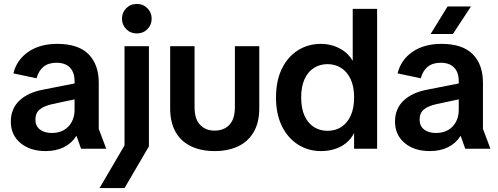

<svg xmlns="http://www.w3.org/2000/svg" viewBox="-20 -756 2534 976"><path d="M212 12Q133 12 84 -29Q35 -70 35 -138Q35 -204 79.5 -245.5Q124 -287 203 -301L406 -341V-261L247 -227Q205 -218 182.5 -200Q160 -182 160 -148Q160 -116 182.5 -98Q205 -80 243 -80Q278 -80 304 -94.5Q330 -109 344.5 -136Q359 -163 359 -197V-344Q359 -388 335.5 -412.5Q312 -437 267 -437Q226 -437 201 -416.5Q176 -396 166 -358L48 -383Q65 -452 124 -492.5Q183 -533 271 -533Q378 -533 430 -480.5Q482 -428 482 -336V-101L520 0H392L369 -65H368Q345 -28 305 -8Q265 12 212 12Z M486 200 643 -68 613 43V-521H737V-12L613 200ZM676 -586Q643 -586 621.5 -608Q600 -630 600 -661Q600 -692 621.5 -714Q643 -736 676 -736Q708 -736 729.5 -714Q751 -692 751 -661Q751 -630 729.5 -608Q708 -586 676 -586Z M1071 12Q1003 12 952 -12Q901 -36 873 -84.5Q845 -133 845 -206V-521H969V-211Q969 -151 997 -121.5Q1025 -92 1071 -92Q1118 -92 1146 -121.5Q1174 -151 1174 -211V-521H1298V-206Q1298 -133 1269.5 -84.5Q1241 -36 1190 -12Q1139 12 1071 12Z M1612 12Q1547 12 1495 -21Q1443 -54 1413 -115Q1383 -176 1383 -260Q1383 -345 1412.5 -406Q1442 -467 1494 -500Q1546 -533 1612 -533Q1644 -533 1674 -523.5Q1704 -514 1729.5 -495.5Q1755 -477 1772 -448H1773V-711H1897V0H1780V-78H1779Q1763 -47 1737 -27Q1711 -7 1679 2.5Q1647 12 1612 12ZM1645 -91Q1685 -91 1715 -110.5Q1745 -130 1762.5 -167.5Q1780 -205 1780 -261Q1780 -316 1762.5 -353.5Q1745 -391 1714.5 -410.5Q1684 -430 1645 -430Q1606 -430 1575.5 -410.5Q1545 -391 1528 -353.5Q1511 -316 1511 -261Q1511 -205 1528 -167.5Q1545 -130 1575.5 -110.5Q1606 -91 1645 -91Z M2165 12Q2086 12 2037 -29Q1988 -70 1988 -138Q1988 -204 2032.5 -245.5Q2077 -287 2156 -301L2359 -341V-261L2200 -227Q2158 -218 2135.5 -200Q2113 -182 2113 -148Q2113 -116 2135.5 -98Q2158 -80 2196 -80Q2231 -80 2257 -94.5Q2283 -109 2297.5 -136Q2312 -163 2312 -197V-344Q2312 -388 2288.5 -412.5Q2265 -437 2220 -437Q2179 -437 2154 -416.5Q2129 -396 2119 -358L2001 -383Q2018 -452 2077 -492.5Q2136 -533 2224 -533Q2331 -533 2383 -480.5Q2435 -428 2435 -336V-101L2473 0H2345L2322 -65H2321Q2298 -28 2258 -8Q2218 12 2165 12ZM2255 -723H2374L2282 -583H2169Z"/></svg>

Font: TikTok Sans 24pt SemiBold
Style: Regular
Weight: 600
Version: Version 4.000